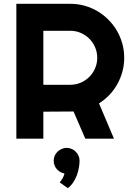

<svg xmlns="http://www.w3.org/2000/svg" viewBox="-20 -720 692 997"><path d="M205.1 -560.1V-279.8H345.2Q374 -279.8 399.4 -290.8Q424.8 -301.8 443.8 -320.8Q462.9 -339.8 473.9 -365.5Q484.9 -391.1 484.9 -419.9Q484.9 -448.7 473.9 -474.4Q462.9 -500 443.8 -519Q424.8 -538.1 399.4 -549.1Q374 -560.1 345.2 -560.1ZM205.1 0H64.9V-700.2H345.2Q383.8 -700.2 419.4 -690.2Q455.1 -680.2 486.1 -661.9Q517.1 -643.6 542.7 -617.9Q568.4 -592.3 586.7 -561Q605 -529.8 615 -494.1Q625 -458.5 625 -419.9Q625 -383.8 616 -349.6Q606.9 -315.4 590.1 -284.7Q573.2 -253.9 548.8 -228Q524.4 -202.1 494.1 -183.1L571.8 0H422.9L361.8 -141.1L205.1 -140.1ZM393.1 113.8Q393.1 131.3 389.6 151.1Q386.2 170.9 378.9 190.4Q371.6 210 360.1 227.3Q348.6 244.6 332 256.8L290 227.1Q300.8 214.4 306.4 203.4Q312 192.4 314.9 181.2Q291 176.3 274.9 158Q258.8 139.6 258.8 113.8Q258.8 100.6 264.2 88.6Q269.5 76.7 278.8 67.6Q288.1 58.6 300.3 53.2Q312.5 47.9 326.2 47.9Q339.8 47.9 352.1 53.2Q364.3 58.6 373.3 67.6Q382.3 76.7 387.7 88.6Q393.1 100.6 393.1 113.8Z"/></svg>

Font: Righteous
Style: Regular
Weight: 400
Version: Version 1.000